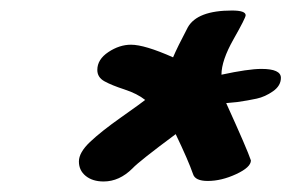

<svg xmlns="http://www.w3.org/2000/svg" viewBox="-20 -810 574 365"><path d="M401 -668Q452 -679 477 -679Q514 -679 514 -662Q514 -647 499 -636.5Q484 -626 468 -622.5Q452 -619 431 -616L410 -614Q450 -526 457 -505Q457 -492 429 -479Q401 -466 375 -466Q351 -466 347 -479Q338 -505 314 -555Q244 -503 232 -490Q207 -465 177 -465Q156 -465 143 -475.5Q130 -486 130 -503Q130 -520 151 -540Q172 -560 211 -587.5Q250 -615 256 -620Q241 -632 216.5 -640Q192 -648 178.5 -655.5Q165 -663 165 -677Q165 -697 186 -711Q207 -725 229 -725Q255 -725 309 -701Q317 -720 337 -758Q355 -790 421 -790Q447 -790 447 -781Q447 -776 424 -735.5Q401 -695 401 -668Z"/></svg>

Font: LeckerliOne
Style: Regular
Weight: 400
Designer: Gesine Todt
Foundry: Gesine Todt
Version: Version 1.000